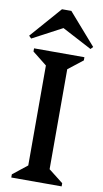

<svg xmlns="http://www.w3.org/2000/svg" viewBox="-108 -964 543 1010"><g transform="rotate(10 163.0 -459.0)"><path d="M29 0V-17L106 -78V-612L29 -673V-690H298V-673L220 -612V-78L298 -17V0ZM5 -738 -8 -751 138 -918H188L334 -751L322 -738L157 -825H169Z"/></g></svg>

Font: Platypi Light
Style: Regular
Weight: 400
Version: Version 1.200